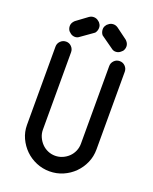

<svg xmlns="http://www.w3.org/2000/svg" viewBox="-165 -1000 869 1089"><g transform="rotate(20 270.0 -455.0)"><path d="M181 -900Q195 -910 211 -909Q227 -908 238 -898Q241 -895 243 -894Q245 -893 248 -888Q258 -876 257 -859.5Q256 -843 247 -831Q245 -828 242.5 -827Q240 -826 237 -823L172 -777Q159 -766 143 -767Q127 -768 116 -778Q113 -780 111 -782.5Q109 -785 106 -787Q97 -800 97 -815.5Q97 -831 108 -844Q110 -847 112 -848.5Q114 -850 116 -852ZM355 -900Q341 -910 325 -909Q309 -908 298 -898Q295 -895 293 -894Q291 -893 288 -888Q278 -876 279 -859.5Q280 -843 289 -831Q291 -828 293.5 -827Q296 -826 299 -823L364 -777Q377 -766 393 -767Q409 -768 420 -778Q423 -780 425 -782.5Q427 -785 430 -787Q439 -800 439 -815.5Q439 -831 428 -844Q426 -847 424 -848.5Q422 -850 420 -852ZM155 -211Q155 -187 164.5 -166Q174 -145 189.5 -129Q205 -113 226 -104Q247 -95 270 -95Q293 -95 314 -104Q335 -113 351 -128.5Q367 -144 376 -165Q385 -186 385 -209V-678Q385 -697 398.5 -711Q412 -725 432 -725Q452 -725 465.5 -711Q479 -697 479 -678V-209Q479 -166 462.5 -128.5Q446 -91 417.5 -62.5Q389 -34 351 -17.5Q313 -1 270 -1Q228 -1 190 -17Q152 -33 123.5 -61Q95 -89 78 -126Q61 -163 61 -205V-678Q61 -697 75 -711Q89 -725 109 -725Q128 -725 141.5 -711Q155 -697 155 -678Z"/></g></svg>

Font: VDS
Style: Regular
Weight: 400
Designer: artmaker
Foundry: artmaker
Version: Version 1.000 2009 initial release